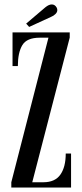

<svg xmlns="http://www.w3.org/2000/svg" viewBox="-20 -846 372 866"><path d="M31 0V-24L198.5 -676H159.5Q101 -676 80.8 -642.5Q60.5 -609 60.5 -548H36.5V-700H294.5V-676.5L125.5 -24H176Q228 -24 252.2 -58.2Q276.5 -92.5 276.5 -153.5H300.5V0ZM111.5 -724.5 98 -739.5 184.5 -813Q200.5 -826 213.5 -826Q227.5 -826 235.5 -812Q238.5 -806.5 238.5 -800.5Q238.5 -791 230.2 -782.8Q222 -774.5 209.5 -769.5Z"/></svg>

Font: Imbue 50pt Medium
Style: Regular
Weight: 500
Designer: Tyler Finck
Foundry: Etcetera Type Company
Version: Version 1.102; ttfautohint (v1.8.3)